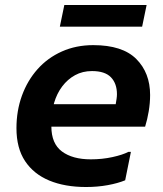

<svg xmlns="http://www.w3.org/2000/svg" viewBox="-20 -740 654 770"><path d="M325 10Q240 10 177.5 -16Q115 -42 80.5 -94Q46 -146 46 -226Q46 -296 68 -356.5Q90 -417 130.5 -462.5Q171 -508 228 -533.5Q285 -559 354 -559Q471 -559 526.5 -503.5Q582 -448 582 -359Q582 -327 576.5 -294Q571 -261 562 -232H136V-322H444Q446 -333 447.5 -343.5Q449 -354 449 -362Q449 -405 425 -430Q401 -455 349 -455Q311 -455 281 -438.5Q251 -422 229.5 -393.5Q208 -365 197 -327.5Q186 -290 186 -250V-233Q186 -164 228.5 -132.5Q271 -101 344 -101Q390 -101 431 -110Q472 -119 495 -131H505L482 -17Q453 -5 412 2.5Q371 10 325 10ZM238 -720H568L550 -633H220Z"/></svg>

Font: Kufam SemiBold
Style: Italic
Weight: 600
Italic angle: -11°
Designer: Artur Schmal
Foundry: Original Type
Version: Version 1.301; ttfautohint (v1.8.3)